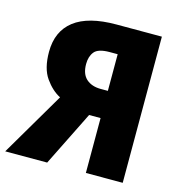

<svg xmlns="http://www.w3.org/2000/svg" viewBox="-115 -810 859 906"><g transform="rotate(15 314.5 -357.0)"><path d="M329 -268 196 0H-9L175 -313Q134 -334 101.5 -380Q69 -426 69 -507Q69 -608 137.5 -661Q206 -714 343 -714H565V0H385V-268ZM385 -580H346Q290 -580 271.5 -557Q253 -534 253 -497Q253 -448 279.5 -424.5Q306 -401 350 -401H385Z"/></g></svg>

Font: Noto Sans Disp ExtBd
Style: Regular
Weight: 800
Designer: Monotype Design Team
Foundry: Monotype Imaging Inc.
Version: Version 2.000;GOOG;noto-source:20170915:90ef993387c0; ttfaut